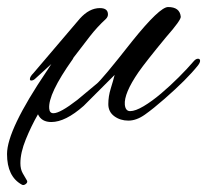

<svg xmlns="http://www.w3.org/2000/svg" viewBox="-99 -336 589 546"><path d="M-37 189Q-79 166 -79 102Q-79 33 34 -134L47 -154L2 -113Q-4 -107 -10 -107Q-14 -107 -14 -111Q-14 -118 -4 -128L128 -283Q155 -313 185 -313Q208 -313 208 -295Q208 -288 202 -282Q177 -259 156.5 -232.5Q136 -206 110 -172L108 -168Q37 -68 41 -27Q42 -14 53 -14Q72 -14 121 -52L175 -97Q182 -102 207.5 -132.5Q233 -163 277 -219Q355 -316 379 -316Q412 -316 415 -289Q417 -280 373 -230Q316 -161 295 -131Q253 -70 256 -38Q258 -20 271 -20Q286 -20 309.5 -34Q333 -48 359 -70Q385 -92 409.5 -116.5Q434 -141 452 -162Q458 -169 464 -169Q470 -169 470 -163Q470 -158 464 -150Q448 -130 424.5 -106.5Q401 -83 369 -55Q337 -27 313 -10Q289 7 266 7Q243 7 226 -5.5Q209 -18 209 -40Q209 -62 216 -84.5Q223 -107 227 -123L139 -35Q87 11 47 11Q19 11 9 -11Q-10 22 -25.5 60Q-41 98 -41 128Q-41 145 -34.5 156.5Q-28 168 -22 178Q-20 183 -26 187.5Q-32 192 -37 189Z"/></svg>

Font: Alex Brush
Style: Regular
Weight: 400
Designer: Robert E. Leuschke
Foundry: Robert E. Leuschke
Version: Version 1.111; ttfautohint (v1.8.4.7-5d5b)